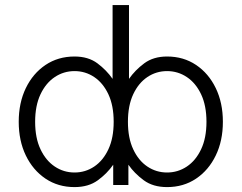

<svg xmlns="http://www.w3.org/2000/svg" viewBox="-20 -743 970 771"><path d="M432.1 -722.7H498V-426.3Q522.5 -461.4 559.3 -488.8Q596.2 -516.1 650.9 -516.1Q716.8 -516.1 767.3 -482.2Q817.9 -448.2 846.4 -389.2Q875 -330.1 875 -253.9Q875 -177.7 846.4 -118.7Q817.9 -59.6 767.3 -25.6Q716.8 8.3 650.9 8.3Q594.7 8.3 557.4 -19Q520 -46.4 495.6 -81.5V0H434.6V-81.5Q410.2 -46.4 372.8 -19Q335.4 8.3 279.3 8.3Q213.4 8.3 162.8 -25.6Q112.3 -59.6 83.7 -118.7Q55.2 -177.7 55.2 -253.9Q55.2 -330.1 83.7 -389.2Q112.3 -448.2 162.8 -482.2Q213.4 -516.1 279.3 -516.1Q334.5 -516.1 371.1 -488.8Q407.7 -461.4 432.1 -426.3ZM436.5 -253.9Q436.5 -318.8 415.3 -364.3Q394 -409.7 358.4 -433.6Q322.8 -457.5 279.3 -457.5Q235.8 -457.5 200 -433.6Q164.1 -409.7 142.6 -364.3Q121.1 -318.8 121.1 -253.9Q121.1 -189 142.6 -143.6Q164.1 -98.1 200 -74.2Q235.8 -50.3 279.3 -50.3Q322.8 -50.3 358.4 -74.2Q394 -98.1 415.3 -143.6Q436.5 -189 436.5 -253.9ZM493.7 -253.9Q493.7 -189 514.9 -143.6Q536.1 -98.1 571.8 -74.2Q607.4 -50.3 650.9 -50.3Q694.3 -50.3 730.2 -74.2Q766.1 -98.1 787.6 -143.6Q809.1 -189 809.1 -253.9Q809.1 -318.8 787.6 -364.3Q766.1 -409.7 730.2 -433.6Q694.3 -457.5 650.9 -457.5Q607.4 -457.5 571.8 -433.6Q536.1 -409.7 514.9 -364.3Q493.7 -318.8 493.7 -253.9Z"/></svg>

Font: Giphurs Light
Style: Regular
Weight: 300
Version: Version 0.920; ttfautohint (v1.8.4.7-5d5b)